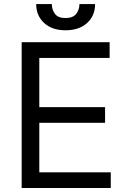

<svg xmlns="http://www.w3.org/2000/svg" viewBox="-20 -938 638 958"><path d="M88.1 0V-727.3H527V-649.1H176.1V-403.4H504.3V-325.3H176.1V-78.1H532.7V0ZM376.4 -917.6H454.5Q454.5 -860.1 414.8 -823.5Q375 -786.9 306.8 -786.9Q239.7 -786.9 200.1 -823.5Q160.5 -860.1 160.5 -917.6H238.6Q238.6 -889.9 254.1 -869Q269.5 -848 306.8 -848Q344.1 -848 360.3 -869Q376.4 -889.9 376.4 -917.6Z"/></svg>

Font: Inter UI
Style: Regular
Weight: 400
Designer: Rasmus Andersson
Foundry: rsms
Version: 3.2;8d6f07862